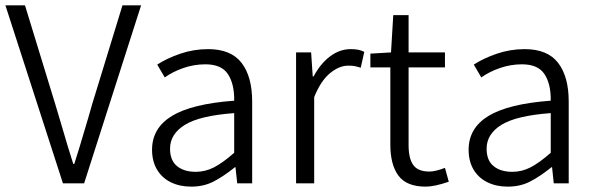

<svg xmlns="http://www.w3.org/2000/svg" viewBox="-21 -677 2196 709"><path d="M71.3 -657.2 183.6 -290.5 208.5 -207Q229.5 -134.3 249.5 -71.8H253.4Q268.6 -118.7 304.2 -239.3Q311 -264.2 318.8 -290.5L431.2 -657.2H500L289.6 0H211.4L-1 -657.2Z M737.8 -439.5Q695.3 -439.5 656 -425.8Q616.7 -412.1 587.4 -391.1L559.6 -438.5Q595.7 -461.9 645 -478.8Q694.3 -495.6 747.6 -495.6Q832 -495.6 871.1 -444.8Q910.2 -394 910.2 -301.8V0H855L848.6 -59.6H846.7Q802.7 -24.4 766.6 -6.1Q730.5 12.2 685.1 12.2Q643.1 12.2 610.4 -3.7Q577.6 -19.5 559.1 -50.3Q540.5 -81.1 540.5 -124Q540.5 -204.1 613.8 -248.8Q687 -293.5 843.8 -305.2Q844.7 -366.7 820.8 -403.1Q796.9 -439.5 737.8 -439.5ZM843.8 -112.8V-259.3Q716.8 -250 661.9 -216.1Q606.9 -182.1 606.9 -127.9Q606.9 -84.5 632.8 -63.5Q658.7 -42.5 701.7 -42.5Q737.3 -42.5 769.8 -59.3Q802.2 -76.2 843.8 -112.8Z M1127.9 -483.4 1133.8 -395H1137.2Q1162.1 -441.9 1197.8 -468.8Q1233.4 -495.6 1273.9 -495.6Q1289.6 -495.6 1301.3 -493.4Q1313 -491.2 1324.2 -485.4L1311 -426.8Q1297.9 -431.2 1288.3 -432.9Q1278.8 -434.6 1265.1 -434.6Q1231 -434.6 1197 -406.2Q1163.1 -377.9 1139.2 -318.4V0H1072.3V-483.4Z M1346.7 -428.2V-479L1422.9 -483.4L1431.2 -621.1H1487.8V-483.4H1622.1V-428.2H1487.8V-140.6Q1487.8 -92.3 1504.9 -67.9Q1522 -43.5 1564.9 -43.5Q1586.4 -43.5 1622.1 -57.1L1636.2 -5.9Q1583 12.2 1551.3 12.2Q1480.5 12.2 1450.4 -28.3Q1420.4 -68.8 1420.4 -143.1V-428.2Z M1906.7 -439.5Q1864.3 -439.5 1825 -425.8Q1785.6 -412.1 1756.3 -391.1L1728.5 -438.5Q1764.6 -461.9 1814 -478.8Q1863.3 -495.6 1916.5 -495.6Q2001 -495.6 2040 -444.8Q2079.1 -394 2079.1 -301.8V0H2023.9L2017.6 -59.6H2015.6Q1971.7 -24.4 1935.5 -6.1Q1899.4 12.2 1854 12.2Q1812 12.2 1779.3 -3.7Q1746.6 -19.5 1728 -50.3Q1709.5 -81.1 1709.5 -124Q1709.5 -204.1 1782.7 -248.8Q1856 -293.5 2012.7 -305.2Q2013.7 -366.7 1989.7 -403.1Q1965.8 -439.5 1906.7 -439.5ZM2012.7 -112.8V-259.3Q1885.7 -250 1830.8 -216.1Q1775.9 -182.1 1775.9 -127.9Q1775.9 -84.5 1801.8 -63.5Q1827.6 -42.5 1870.6 -42.5Q1906.2 -42.5 1938.7 -59.3Q1971.2 -76.2 2012.7 -112.8Z"/></svg>

Font: Varta
Style: Light
Weight: 300
Designer: Joana Correia, Viktoriya Grabowska, Eben Sorkin
Foundry: Sorkin Type
Version: Version 1.002; ttfautohint (v1.3) -l 8 -r 24 -G 200 -x 12 -H